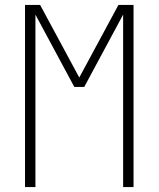

<svg xmlns="http://www.w3.org/2000/svg" viewBox="-20 -755 640 775"><path d="M81 0V-735H142L300 -442L458 -735H519V0H477V-696L320 -404H280L123 -696V0Z"/></svg>

Font: Iosevka Extralight Extended
Style: Regular
Weight: 200
Width: 7
Monospace: yes
Designer: Belleve Invis
Foundry: Belleve Invis
Version: Version 32.5.0; ttfautohint (v1.8.4)